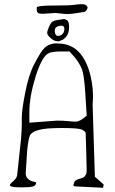

<svg xmlns="http://www.w3.org/2000/svg" viewBox="-20 -890 549 916"><path d="M156.2 -856.9Q162.1 -858.9 177.7 -861.3Q193.4 -863.8 252.9 -863.8Q312.5 -863.8 333 -866.9Q353.5 -870.1 369.1 -870.1Q384.8 -870.1 391.6 -864.3Q397.5 -859.4 397.5 -854Q397.5 -854 397.5 -853Q396.5 -845.7 392.6 -840.8L384.8 -833.5Q377 -832.5 343.8 -827.1Q320.3 -823.2 304.7 -823.2Q301.8 -823.2 298.8 -823.2Q295.9 -823.2 293 -823.2L244.1 -828.1L183.6 -824.2Q168 -824.2 162.1 -828.1Q156.2 -833 155.3 -841.8Q155.3 -841.8 155.3 -847.7Q155.3 -853 156.2 -856.9ZM218.8 -710.9Q205.1 -723.6 205.1 -732.9Q205.1 -742.2 213.9 -762.2Q222.7 -782.2 231.4 -787.6Q240.2 -793 252.9 -794.4Q265.6 -795.9 273.4 -797.4Q281.2 -798.8 284.2 -799.3Q287.1 -799.8 298.3 -794.4Q309.6 -789.1 309.6 -761.7Q309.6 -734.4 298.8 -719.2Q288.1 -704.1 275.4 -698.7Q262.7 -693.4 258.3 -692.9Q253.9 -692.4 243.2 -695.3Q232.4 -698.2 218.8 -710.9ZM273.4 -767.6H272.5Q241.2 -765.6 241.2 -743.2Q241.2 -734.4 244.6 -726.6Q248 -718.8 258.3 -718.8Q268.6 -718.8 277.8 -727.5Q287.1 -736.3 287.1 -752Q287.1 -767.6 273.4 -767.6ZM330.1 -7.8 335.9 -24.4Q343.8 -33.2 361.3 -37.6Q378.9 -42 383.8 -48.3Q388.7 -54.7 390.1 -57.6Q391.6 -60.5 392.1 -62.5Q392.6 -64.5 393.1 -69.3Q393.6 -74.2 393.6 -76.2L390.6 -195.3L388.7 -255.9Q385.7 -264.6 369.1 -272Q352.5 -279.3 274.9 -279.3Q197.3 -279.3 164.6 -270Q131.8 -260.7 123.5 -245.1Q115.2 -229.5 109.4 -168.9L102.5 -60.5Q105.5 -30.3 143.6 -22.5Q149.4 -21.5 153.3 -19.5Q152.3 -16.6 149.9 -9.8Q147.5 -2.9 132.8 0.5Q118.2 3.9 83.5 3.9Q48.8 3.9 38.1 1Q27.3 -2 27.3 -7.3Q27.3 -12.7 44.9 -27.3Q62.5 -42 62.5 -60.5L80.1 -224.6Q84 -273.4 84 -294.9V-332Q84 -365.2 100.6 -449.7Q117.2 -534.2 143.6 -584.5Q169.9 -634.8 185.1 -653.3Q200.2 -671.9 218.3 -677.7Q236.3 -683.6 246.1 -683.1Q255.9 -682.6 272.5 -681.6Q377 -671.9 412.1 -527.3Q419.9 -492.2 421.9 -468.8Q423.8 -443.4 423.8 -423.8L421.9 -391.6L432.6 -46.9L474.6 -9.8L471.7 5.9L335 -1Q330.1 -2.9 330.1 -7.8ZM120.1 -355.5V-304.7L251 -314.5Q284.2 -314.5 306.2 -312Q328.1 -309.6 341.3 -309.6Q354.5 -309.6 373 -322.3L393.6 -337.9L386.7 -449.2Q380.9 -535.2 370.6 -560.5Q360.4 -585.9 337.9 -615.2L311.5 -644.5H265.6Q220.7 -643.6 208 -633.8Q177.7 -615.2 148.9 -521.5Q120.1 -427.7 120.1 -355.5Z"/></svg>

Font: Drukaatie burti
Style: Thin
Weight: 100
Version: Version 0.14